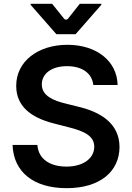

<svg xmlns="http://www.w3.org/2000/svg" viewBox="-20 -971 689 1002"><path d="M252.1 -951H139.6V-946L274.1 -792.6H374.6L508.9 -946V-951H396.3L334.9 -873.6C329.2 -866.5 319.6 -866.5 314.3 -873.6ZM467 -527.3H593.8C591.3 -650.2 486.5 -737.2 331.7 -737.2C179 -737.2 64.3 -651.3 64.6 -522.7C64.6 -418.3 138.8 -358.3 258.5 -327.4L341.3 -306.1C419.7 -286.2 471.6 -261.7 471.9 -205.3C471.6 -143.1 412.6 -101.6 326.7 -101.6C244.3 -101.6 180.4 -138.5 175.1 -214.8H45.5C50.8 -70.3 158.4 11 327.8 11C502.1 11 603.3 -76 603.7 -204.2C603.3 -330.3 499.3 -387.8 389.9 -413.7L321.7 -430.8C262.1 -445 197.4 -470.2 198.2 -530.9C198.5 -585.6 247.5 -625.7 329.9 -625.7C408.4 -625.7 460.2 -589.1 467 -527.3Z"/></svg>

Font: RA Gorm Semi Bold
Style: Regular
Weight: 600
Designer: Rasmus Andersson
Foundry: rsms
Version: Version 3.000;hotconv 1.0.109;makeotfexe 2.5.65596